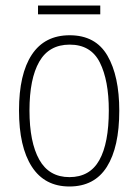

<svg xmlns="http://www.w3.org/2000/svg" viewBox="-20 -667 502 697"><path d="M413 -265Q413 -133 368 -61.5Q323 10 232 10Q142 10 95.5 -62Q49 -134 49 -266Q49 -398 95.5 -468.5Q142 -539 233 -539Q327 -539 370 -465Q413 -391 413 -265ZM87 -266Q87 -151 122.5 -87.5Q158 -24 232 -24Q306 -24 340.5 -85.5Q375 -147 375 -266Q375 -375 342.5 -440Q310 -505 233 -505Q158 -505 122.5 -443Q87 -381 87 -266ZM344 -647V-615H118V-647Z"/></svg>

Font: Noto Sans Thai Cond ExtLt
Style: Regular
Weight: 200
Width: 3
Designer: Monotype Design Team
Foundry: Monotype Imaging Inc.
Version: Version 2.002; ttfautohint (v1.8.4.7-5d5b)